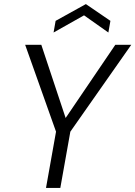

<svg xmlns="http://www.w3.org/2000/svg" viewBox="-20 -919 662 939"><path d="M205 0 254 -275 103 -700H182L301 -342L544 -700H622L324 -275L275 0ZM242 -760 252 -817 400 -899 520 -817 510 -760 391 -844Z"/></svg>

Font: DM Sans 10pt Light
Style: Italic
Weight: 300
Italic angle: -10°
Version: Version 4.004;gftools[0.9.30]